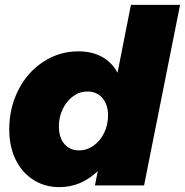

<svg xmlns="http://www.w3.org/2000/svg" viewBox="-20 -762 760 789"><path d="M18 -230Q18 -319 55.5 -392.5Q93 -466 158.5 -508.5Q224 -551 302 -551Q358 -551 399 -528.5Q440 -506 463 -463L518 -742H720L572 0H370L382 -59Q313 7 224 7Q164 7 117 -23Q70 -53 44 -106.5Q18 -160 18 -230ZM424 -288Q424 -332 401 -359Q378 -386 339 -386Q307 -386 280.5 -366.5Q254 -347 238 -314.5Q222 -282 222 -243Q222 -197 244.5 -170.5Q267 -144 305 -144Q337 -144 364.5 -163.5Q392 -183 408 -216Q424 -249 424 -288Z"/></svg>

Font: Gontserrat ExtraBold
Style: Italic
Weight: 800
Italic angle: -11.3°
Designer: Julieta Ulanovsky
Foundry: Julieta Ulanovsky
Version: Version 6.001